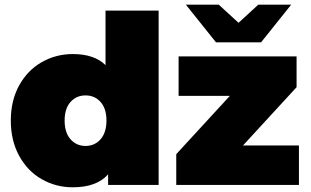

<svg xmlns="http://www.w3.org/2000/svg" viewBox="-20 -787 1325 817"><path d="M655 -742H429V-510C397 -541.3 350.7 -557 290 -557C242 -557 197.8 -545.5 157.5 -522.5C117.2 -499.5 85.2 -466.5 61.5 -423.5C37.8 -380.5 26 -330.7 26 -274C26 -217.3 37.8 -167.3 61.5 -124C85.2 -80.7 117.2 -47.5 157.5 -24.5C197.8 -1.5 242 10 290 10C357.3 10 407.3 -8.3 440 -45V0H655ZM408 -194.5C391.3 -175.5 370 -166 344 -166C318 -166 296.7 -175.5 280 -194.5C263.3 -213.5 255 -240 255 -274C255 -308 263.3 -334.3 280 -353C296.7 -371.7 318 -381 344 -381C370 -381 391.3 -371.7 408 -353C424.7 -334.3 433 -308 433 -274C433 -240 424.7 -213.5 408 -194.5ZM740 -547V-379H958L730 -131V0H1252V-168H1014L1242 -416V-547ZM1219 -767H1079L995 -690L911 -767H771L899 -607H1091Z"/></svg>

Font: Montserrat Custom Black
Style: Regular
Weight: 900
Designer: Julieta Ulanovsky
Foundry: Julieta Ulanovsky
Version: Version 7.200